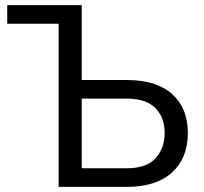

<svg xmlns="http://www.w3.org/2000/svg" viewBox="-20 -731 799 751"><path d="M8.3 -710.9H299.8V-418H475.6Q591.8 -418 653.3 -363Q714.8 -308.1 714.8 -210.9Q714.8 -113.3 653.1 -56.6Q591.3 0 475.6 0H209.5V-638.2H8.3ZM299.8 -345.2V-72.8H475.6Q551.8 -72.8 587.9 -111.6Q624 -150.4 624 -211.9Q624 -271 587.9 -308.1Q551.8 -345.2 475.6 -345.2Z"/></svg>

Font: Roboto Web
Style: Regular
Weight: 400
Designer: Google
Version: Version 1.200310; 2013